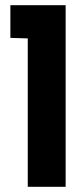

<svg xmlns="http://www.w3.org/2000/svg" viewBox="-20 -720 315 740"><path d="M20 -574 87 -572V0H233V-700H20Z"/></svg>

Font: Advent Pro ExtraBold
Style: Regular
Weight: 800
Designer: VivaRado, Andreas Kalpakidis
Foundry: VivaRado, Andreas Kalpakidis
Version: Version 3.000